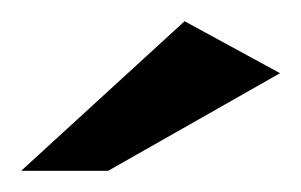

<svg xmlns="http://www.w3.org/2000/svg" viewBox="-20 -621 284 181"><path d="M0 -460 154 -601 244 -552 82 -460Z"/></svg>

Font: Genos Black
Style: Regular
Weight: 900
Designer: Robert E. Leuschke
Foundry: Robert E. Leuschke
Version: Version 1.010